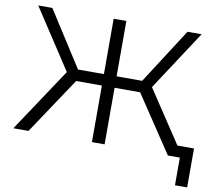

<svg xmlns="http://www.w3.org/2000/svg" viewBox="-90 -808 1231 1073"><g transform="rotate(10 526.0 -271.5)"><path d="M944 -64H1038V157H969V0H901L687 -321H542V0H470V-321H324L110 0H24L264 -361L42 -700H122L323 -386H470V-700H542V-386H687L889 -700H969L747 -361Z"/></g></svg>

Font: Montserrat Alternates
Style: Regular
Weight: 400
Designer: Julieta Ulanovsky
Foundry: Julieta Ulanovsky
Version: Version 7.200;PS 007.200;hotconv 1.0.88;makeotf.lib2.5.64775